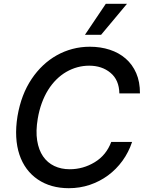

<svg xmlns="http://www.w3.org/2000/svg" viewBox="-20 -984 775 1014"><path d="M72.4 -370.4Q82.4 -428.6 100.9 -477.1Q119.3 -525.6 147.4 -567.5Q174 -607.2 207.4 -638.7Q240.8 -670.1 279.7 -691.9Q318.5 -713.8 362.6 -725.5Q406.6 -737.2 454.5 -737.2Q511 -737.2 559.5 -721.4Q608 -705.6 643.6 -674.7Q679.3 -643.8 699.4 -597.7Q719.5 -551.5 719.1 -490.8H610.4Q609 -561.8 563.6 -599.4Q518.5 -637.1 451 -637.1Q387.4 -637.1 330.3 -604.4Q302.2 -588.1 277.9 -564.1Q253.6 -540.1 234.2 -509.1Q214.8 -478 200.8 -439.8Q186.8 -401.6 179.3 -356.9Q168.3 -291.5 176.3 -241.7Q184.3 -191.8 207.4 -158.2Q230.5 -124.6 266.7 -107.4Q302.9 -90.2 348 -90.2Q419.4 -90.2 480.5 -127.5Q541.2 -164.4 567.5 -234.4H677.6Q659.4 -179.7 626.8 -134.8Q594.1 -89.8 550.6 -57.7Q507.1 -25.6 454.4 -7.8Q401.6 9.9 343.4 9.9Q247.9 9.9 179.7 -36.2Q145.6 -59.3 121.1 -92.3Q96.6 -125.4 82.6 -167.4Q68.5 -209.5 65.7 -260.5Q62.9 -311.4 72.4 -370.4ZM428.6 -800.1 538.7 -963.8H650.6L513.8 -800.1Z"/></svg>

Font: Inter P Medium
Style: Italic
Weight: 500
Italic angle: 9.39999°
Designer: Rasmus Andersson
Foundry: rsms
Version: Version 3.018;git-588b23468